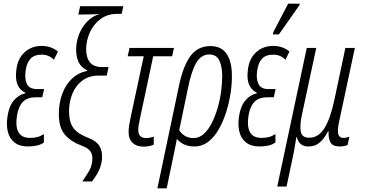

<svg xmlns="http://www.w3.org/2000/svg" viewBox="-20 -794 2004 1054"><path d="M134 10Q87 10 59.5 -12Q32 -34 23 -71Q14 -108 21 -154Q29 -210 55 -241.5Q81 -273 119 -282V-285Q89 -299 76 -330Q63 -361 70 -413Q78 -475 116.5 -508.5Q155 -542 208 -542Q261 -542 298 -511L276 -466Q249 -494 209 -494Q167 -494 146.5 -470.5Q126 -447 121 -408Q114 -362 127.5 -333.5Q141 -305 183 -305H222L212 -260H177Q130 -260 105.5 -234.5Q81 -209 73 -158Q64 -101 81 -69Q98 -37 145 -37Q167 -37 184.5 -41.5Q202 -46 221 -58V-12Q205 0 182 5Q159 10 134 10Z M432 202Q458 164 471 141Q484 118 487 83Q489 57 477 38Q465 19 429 6Q370 -16 336.5 -54.5Q303 -93 303 -167Q303 -228 321.5 -278.5Q340 -329 375 -362Q410 -395 459 -405L460 -407Q426 -423 412 -452Q398 -481 398 -521Q398 -564 413.5 -604.5Q429 -645 458 -675Q487 -705 528 -718Q497 -715 474 -715L410 -714L420 -760H657L648 -718H625Q569 -718 530.5 -688.5Q492 -659 472.5 -614.5Q453 -570 453 -524Q453 -477 474 -451.5Q495 -426 539 -426H576L566 -379H522Q469 -379 433 -352.5Q397 -326 378.5 -282.5Q360 -239 359 -186Q359 -122 384 -90Q409 -58 465 -37Q509 -20 526 7.5Q543 35 540 78Q537 113 522.5 143Q508 173 485 202Z M768 11Q730 11 708 -9.5Q686 -30 686 -71Q686 -98 697 -149L769 -485H681L691 -531H935L925 -485H821L748 -142Q744 -122 741.5 -108Q739 -94 739 -80Q739 -36 783 -36Q794 -36 804.5 -38.5Q815 -41 824 -44V0Q799 11 768 11Z M962 -321Q985 -432 1025.5 -486.5Q1066 -541 1135 -541Q1194 -541 1223 -500Q1252 -459 1253 -382Q1254 -340 1246.5 -287.5Q1239 -235 1223 -183Q1207 -131 1182.5 -87Q1158 -43 1124 -16.5Q1090 10 1047 10Q1013 10 989 -2Q965 -14 951 -32Q949 -18 945.5 -3Q942 12 939 29L895 240H844ZM1042 -36Q1074 -36 1099.5 -59.5Q1125 -83 1144 -121.5Q1163 -160 1176 -206Q1189 -252 1194.5 -297.5Q1200 -343 1200 -381Q1198 -437 1182 -466Q1166 -495 1129 -495Q1084 -495 1057 -448.5Q1030 -402 1011 -306L964 -80Q974 -61 994.5 -48.5Q1015 -36 1042 -36Z M1405 10Q1358 10 1330.5 -12Q1303 -34 1294 -71Q1285 -108 1292 -154Q1300 -210 1326 -241.5Q1352 -273 1390 -282V-285Q1360 -299 1347 -330Q1334 -361 1341 -413Q1349 -475 1387.5 -508.5Q1426 -542 1479 -542Q1532 -542 1569 -511L1547 -466Q1520 -494 1480 -494Q1438 -494 1417.5 -470.5Q1397 -447 1392 -408Q1385 -362 1398.5 -333.5Q1412 -305 1454 -305H1493L1483 -260H1448Q1401 -260 1376.5 -234.5Q1352 -209 1344 -158Q1335 -101 1352 -69Q1369 -37 1416 -37Q1438 -37 1455.5 -41.5Q1473 -46 1492 -58V-12Q1476 0 1453 5Q1430 10 1405 10ZM1478 -605 1480 -617 1562 -774H1626L1624 -766L1511 -605Z M1502 230 1664 -531H1716L1637 -162Q1625 -106 1631 -72Q1637 -38 1677 -38Q1728 -38 1760.5 -89.5Q1793 -141 1815 -243L1876 -531H1928L1842 -128Q1831 -78 1837 -57.5Q1843 -37 1864 -37Q1881 -37 1898 -43L1888 2Q1881 5 1869.5 7.5Q1858 10 1846 10Q1807 10 1794.5 -11.5Q1782 -33 1784 -73H1781Q1772 -56 1758.5 -37Q1745 -18 1724.5 -4Q1704 10 1672 10Q1622 10 1609 -42H1607Q1598 16 1590 56L1553 230Z"/></svg>

Font: Noto Sans ExtraCondensed Light
Style: Italic
Weight: 300
Width: 2
Italic angle: -12°
Designer: Monotype Design Team
Foundry: Monotype Imaging Inc.
Version: Version 2.013; ttfautohint (v1.8.4.7-5d5b)